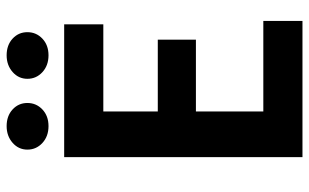

<svg xmlns="http://www.w3.org/2000/svg" viewBox="-192 -716 909 564"><g transform="rotate(-90 262.0 -434.5)"><path d="M82 -700H472V-585H216V-425H427V-313H216V-115H482V0H82ZM173 -746Q143 -746 123.5 -764Q104 -782 104 -808Q104 -834 124 -851.5Q144 -869 173 -869Q203 -869 222 -851.5Q241 -834 241 -808Q241 -782 222 -764Q203 -746 173 -746ZM381 -746Q351 -746 331.5 -764Q312 -782 312 -808Q312 -834 332 -851.5Q352 -869 381 -869Q411 -869 430 -851.5Q449 -834 449 -808Q449 -782 430 -764Q411 -746 381 -746Z"/></g></svg>

Font: Tilda Sans Bold
Style: Regular
Weight: 700
Designer: ParaType Ltd
Foundry: ParaType Ltd
Version: Version 1.009